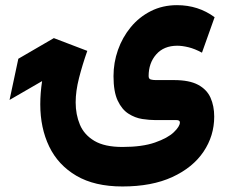

<svg xmlns="http://www.w3.org/2000/svg" viewBox="-20 -459 862 726"><path d="M442.9 246.1Q337.9 246.1 268.8 205.6Q199.7 165 166 95Q132.3 24.9 132.3 -64.5Q132.3 -106.9 139.2 -152.3L16.1 -81.1L49.3 -236.8L183.6 -314.9L310.1 -266.6Q291.5 -213.9 278.8 -164.1Q266.1 -114.3 266.1 -71.8Q266.1 -25.9 282.2 12.5Q298.3 50.8 336.9 73.7Q375.5 96.7 442.9 96.7Q518.1 96.7 566.2 79.8Q614.3 63 637.2 41Q660.2 19 660.2 3.9Q660.2 -4.9 647.5 -4.9H568.4Q545.4 -4.9 518.1 -9Q490.7 -13.2 465.8 -29.1Q440.9 -44.9 425 -78.6Q409.2 -112.3 409.2 -170.9Q409.2 -222.2 426 -270Q442.9 -317.9 474.4 -356.2Q505.9 -394.5 550.3 -417Q594.7 -439.5 649.4 -439.5Q729.5 -439.5 791.5 -394L743.7 -259.8Q716.8 -274.4 692.9 -280.3Q668.9 -286.1 650.4 -286.1Q599.6 -286.1 570.8 -253.4Q542 -220.7 542 -171.4Q542 -160.6 550.3 -158.4Q558.6 -156.2 568.4 -156.2H637.7Q695.8 -156.2 729 -138.4Q762.2 -120.6 776.1 -89.4Q790 -58.1 790 -18.1Q790 54.7 749.5 114.7Q709 174.8 631.6 210.4Q554.2 246.1 442.9 246.1Z"/></svg>

Font: Vazirmatn UI NL Black
Style: Regular
Weight: 900
Designer: Saber Rastikerdar
Foundry: Saber Rastikerdar
Version: Version 33.003